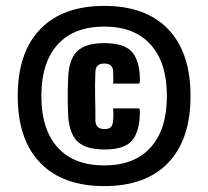

<svg xmlns="http://www.w3.org/2000/svg" viewBox="-20 -625 705 650"><path d="M333 5Q192 5 116 -74Q40 -153 40 -300Q40 -447 116 -526Q192 -605 333 -605Q474 -605 549.5 -526Q625 -447 625 -300Q625 -153 549.5 -74Q474 5 333 5ZM333 -65Q435 -65 490 -126Q545 -187 545 -300Q545 -413 490 -474Q435 -535 333 -535Q230 -535 175 -474Q120 -413 120 -300Q120 -187 175 -126Q230 -65 333 -65ZM211 -229Q210 -243 209.5 -270Q209 -297 209.5 -325Q210 -353 211 -368Q215 -428 243.5 -453.5Q272 -479 333 -479Q395 -479 422 -454Q449 -429 453 -372Q454 -362 453.5 -353.5Q453 -345 452 -342H363Q364 -350 363.5 -363Q363 -376 363 -382Q363 -410 333 -410Q304 -410 303 -382Q301 -339 302 -300Q303 -261 303 -218Q303 -188 334 -188Q349 -188 355.5 -195Q362 -202 363 -218Q364 -226 364 -234Q364 -242 363 -258H452Q453 -254 453.5 -246.5Q454 -239 453 -229Q449 -170 422.5 -144.5Q396 -119 334 -119Q272 -119 244 -144.5Q216 -170 211 -229Z"/></svg>

Font: Big Shoulders Display Black
Style: Regular
Weight: 900
Designer: Patric King
Foundry: XO Type Co
Version: Version 1.000; ttfautohint (v1.8.2)